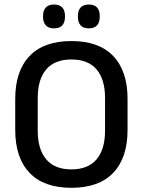

<svg xmlns="http://www.w3.org/2000/svg" viewBox="-20 -838 647 870"><path d="M303.5 13Q178.5 13 113.8 -55Q49 -123 49 -249.5V-390Q49 -516 113.8 -584Q178.5 -652 303.5 -652Q428.5 -652 493.2 -584Q558 -516 558 -390V-249.5Q558 -123 493.2 -55Q428.5 13 303.5 13ZM303.5 -70.5Q379.5 -70.5 417.8 -116.2Q456 -162 456 -245.5V-394Q456 -478 417.8 -523.2Q379.5 -568.5 303.5 -568.5Q227.5 -568.5 189.2 -523.2Q151 -478 151 -394V-245.5Q151 -162 189.2 -116.2Q227.5 -70.5 303.5 -70.5ZM224.5 -709.5Q200 -709.5 187.5 -723.2Q175 -737 175 -762V-765.5Q175 -790.5 187.5 -804Q200 -817.5 224.5 -817.5Q250 -817.5 262.2 -804Q274.5 -790.5 274.5 -765.5V-762Q274.5 -737 262.2 -723.2Q250 -709.5 224.5 -709.5ZM382.5 -709.5Q357.5 -709.5 345.2 -723.2Q333 -737 333 -762V-765.5Q333 -790.5 345.2 -804Q357.5 -817.5 382.5 -817.5Q407.5 -817.5 419.8 -804Q432 -790.5 432 -765.5V-762Q432 -737 419.8 -723.2Q407.5 -709.5 382.5 -709.5Z"/></svg>

Font: Anek Devanagari Medium Medium
Style: Regular
Weight: 500
Version: Version 1.003